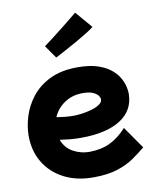

<svg xmlns="http://www.w3.org/2000/svg" viewBox="-100 -938 887 1093"><g transform="rotate(-10 344.0 -391.0)"><path d="M350 80Q254 80 181.5 42.5Q109 5 68.5 -62Q28 -129 28 -217Q28 -270 46 -328.5Q64 -387 104 -438Q144 -489 209.5 -521Q275 -553 369 -553Q437 -553 483.5 -538Q530 -523 559.5 -499Q589 -475 604.5 -448Q620 -421 625.5 -396.5Q631 -372 631 -356Q631 -259 549.5 -206.5Q468 -154 319 -154Q285 -154 254.5 -157Q224 -160 198 -164Q217 -114 261 -90.5Q305 -67 352 -67Q420 -67 472 -91.5Q524 -116 570 -167L659 -39Q627 -13 587.5 15Q548 43 491 61.5Q434 80 350 80ZM372 -403Q313 -403 268 -373Q223 -343 202 -294Q227 -290 251.5 -287.5Q276 -285 300 -285Q322 -285 350.5 -289Q379 -293 406.5 -301Q434 -309 452 -321.5Q470 -334 470 -351Q470 -359 462 -371Q454 -383 433 -393Q412 -403 372 -403ZM260.3 -628.4 208.3 -702.9Q230.9 -719.5 259.8 -741.6Q288.7 -763.6 318.1 -787.2Q347.5 -810.7 372 -830.3Q396.5 -849.9 410.2 -861.6L493.5 -764.6Q477.8 -751.9 449.4 -734.2Q421 -716.6 386.7 -697Q352.4 -677.4 319.1 -659.8Q285.7 -642.1 260.3 -628.4Z"/></g></svg>

Font: Mochiy Pop P One
Style: Regular
Weight: 400
Designer: FONTDASU
Foundry: FONTDASU / Google Inc. / Adobe
Version: Version 2.000